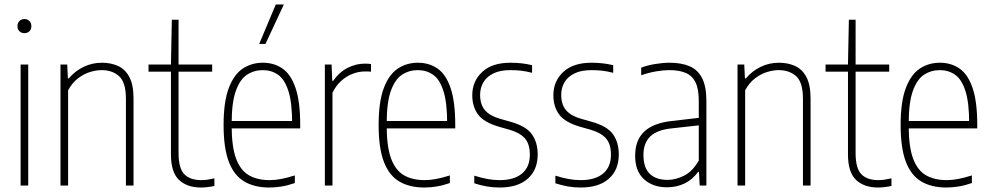

<svg xmlns="http://www.w3.org/2000/svg" viewBox="-20 -828 4420 857"><path d="M72 0V-540H106V0ZM89 -680Q75.5 -680 66.8 -688.5Q58 -697 58 -711Q58 -725.5 66.8 -734.2Q75.5 -743 89 -743Q102.5 -743 111.2 -734.2Q120 -725.5 120 -711Q120 -697 111.2 -688.5Q102.5 -680 89 -680Z M250 0V-540H280L283 -478H287Q315 -511 353 -529.5Q391 -548 435 -548Q475 -548 507 -533.5Q539 -519 557.5 -484Q576 -449 576 -388V0H542V-387Q542 -460 512 -487.5Q482 -515 433 -515Q410 -515 382.5 -506.8Q355 -498.5 328.8 -478.8Q302.5 -459 284 -425V0Z M877 9Q815 9 779 -25Q743 -59 743 -139V-540L747 -740H777V-145Q777 -77 802.5 -50.5Q828 -24 879 -24Q892.5 -24 907.2 -26.2Q922 -28.5 937 -32V2Q923.5 5 907.5 7Q891.5 9 877 9ZM643 -508V-540H927V-508Z M1182 9Q1116 9 1070.5 -17.8Q1025 -44.5 1001.5 -105.5Q978 -166.5 978 -270Q978 -373.5 1001 -434.5Q1024 -495.5 1063.5 -521.8Q1103 -548 1153 -548Q1203.5 -548 1241 -522Q1278.5 -496 1299.2 -435.2Q1320 -374.5 1320 -270V-255H1000V-288H1292L1284 -276Q1284 -370 1267.2 -422Q1250.5 -474 1221 -494.5Q1191.5 -515 1153 -515Q1114 -515 1082.5 -494.5Q1051 -474 1032.5 -422Q1014 -370 1014 -276V-267Q1014 -174.5 1033.2 -121.5Q1052.5 -68.5 1090.2 -46.2Q1128 -24 1184 -24Q1207.5 -24 1234.2 -29Q1261 -34 1296 -45V-11Q1264 0 1236.2 4.5Q1208.5 9 1182 9ZM1137 -632 1211 -808H1247L1165 -632Z M1430 0V-540H1460L1463 -467H1467Q1493.5 -505.5 1531 -524.8Q1568.5 -544 1609 -544Q1618 -544 1624.8 -543.5Q1631.5 -543 1636 -542V-508Q1628.5 -509 1622.8 -509Q1617 -509 1608 -509Q1580.5 -509 1553 -498.2Q1525.5 -487.5 1502.2 -466.2Q1479 -445 1464 -414V0Z M1874 9Q1808 9 1762.5 -17.8Q1717 -44.5 1693.5 -105.5Q1670 -166.5 1670 -270Q1670 -373.5 1693 -434.5Q1716 -495.5 1755.5 -521.8Q1795 -548 1845 -548Q1895.5 -548 1933 -522Q1970.5 -496 1991.2 -435.2Q2012 -374.5 2012 -270V-255H1692V-288H1984L1976 -276Q1976 -370 1959.2 -422Q1942.5 -474 1913 -494.5Q1883.5 -515 1845 -515Q1806 -515 1774.5 -494.5Q1743 -474 1724.5 -422Q1706 -370 1706 -276V-267Q1706 -174.5 1725.2 -121.5Q1744.5 -68.5 1782.2 -46.2Q1820 -24 1876 -24Q1899.5 -24 1926.2 -29Q1953 -34 1988 -45V-11Q1956 0 1928.2 4.5Q1900.5 9 1874 9Z M2210 9Q2180 9 2151.8 4Q2123.5 -1 2097 -10V-44Q2130 -33.5 2157 -28.8Q2184 -24 2210 -24Q2274.5 -24 2309.8 -53.2Q2345 -82.5 2345 -137Q2345 -186.5 2321.8 -211.5Q2298.5 -236.5 2254 -249L2208 -262Q2140.5 -281.5 2114.2 -316.5Q2088 -351.5 2088 -403Q2088 -465.5 2132.2 -506.8Q2176.5 -548 2258 -548Q2286 -548 2309.2 -545.2Q2332.5 -542.5 2355 -537V-503Q2328 -510 2305.8 -512.5Q2283.5 -515 2258 -515Q2212 -515 2182 -500.2Q2152 -485.5 2137.5 -460.5Q2123 -435.5 2123 -405Q2123 -361.5 2144.5 -336.2Q2166 -311 2211 -298L2257 -285Q2329 -265 2354.5 -228.2Q2380 -191.5 2380 -139Q2380 -69.5 2335.5 -30.2Q2291 9 2210 9Z M2572 9Q2542 9 2513.8 4Q2485.5 -1 2459 -10V-44Q2492 -33.5 2519 -28.8Q2546 -24 2572 -24Q2636.5 -24 2671.8 -53.2Q2707 -82.5 2707 -137Q2707 -186.5 2683.8 -211.5Q2660.5 -236.5 2616 -249L2570 -262Q2502.5 -281.5 2476.2 -316.5Q2450 -351.5 2450 -403Q2450 -465.5 2494.2 -506.8Q2538.5 -548 2620 -548Q2648 -548 2671.2 -545.2Q2694.5 -542.5 2717 -537V-503Q2690 -510 2667.8 -512.5Q2645.5 -515 2620 -515Q2574 -515 2544 -500.2Q2514 -485.5 2499.5 -460.5Q2485 -435.5 2485 -405Q2485 -361.5 2506.5 -336.2Q2528 -311 2573 -298L2619 -285Q2691 -265 2716.5 -228.2Q2742 -191.5 2742 -139Q2742 -69.5 2697.5 -30.2Q2653 9 2572 9Z M2957 8Q2894 8 2854.5 -28Q2815 -64 2815 -133Q2815 -202 2855.5 -240.5Q2896 -279 2979 -288L3117 -304L3122 -271L2978 -255Q2913 -248.5 2882.5 -219Q2852 -189.5 2852 -137Q2852 -79.5 2880.2 -52.2Q2908.5 -25 2960 -25Q2994.5 -25 3032.2 -43.2Q3070 -61.5 3099 -111V-378Q3099 -432 3083.8 -461.8Q3068.5 -491.5 3039.2 -503.2Q3010 -515 2968 -515Q2942 -515 2909 -509.5Q2876 -504 2842 -492V-526Q2869 -536.5 2904 -542.2Q2939 -548 2969 -548Q3021.5 -548 3058.2 -532.2Q3095 -516.5 3114 -479Q3133 -441.5 3133 -377V0H3103L3100 -61H3096Q3071.5 -26.5 3035.8 -9.2Q3000 8 2957 8Z M3272 0V-540H3302L3305 -478H3309Q3337 -511 3375 -529.5Q3413 -548 3457 -548Q3497 -548 3529 -533.5Q3561 -519 3579.5 -484Q3598 -449 3598 -388V0H3564V-387Q3564 -460 3534 -487.5Q3504 -515 3455 -515Q3432 -515 3404.5 -506.8Q3377 -498.5 3350.8 -478.8Q3324.5 -459 3306 -425V0Z M3899 9Q3837 9 3801 -25Q3765 -59 3765 -139V-540L3769 -740H3799V-145Q3799 -77 3824.5 -50.5Q3850 -24 3901 -24Q3914.5 -24 3929.2 -26.2Q3944 -28.5 3959 -32V2Q3945.5 5 3929.5 7Q3913.5 9 3899 9ZM3665 -508V-540H3949V-508Z M4204 9Q4138 9 4092.5 -17.8Q4047 -44.5 4023.5 -105.5Q4000 -166.5 4000 -270Q4000 -373.5 4023 -434.5Q4046 -495.5 4085.5 -521.8Q4125 -548 4175 -548Q4225.5 -548 4263 -522Q4300.5 -496 4321.2 -435.2Q4342 -374.5 4342 -270V-255H4022V-288H4314L4306 -276Q4306 -370 4289.2 -422Q4272.5 -474 4243 -494.5Q4213.5 -515 4175 -515Q4136 -515 4104.5 -494.5Q4073 -474 4054.5 -422Q4036 -370 4036 -276V-267Q4036 -174.5 4055.2 -121.5Q4074.5 -68.5 4112.2 -46.2Q4150 -24 4206 -24Q4229.5 -24 4256.2 -29Q4283 -34 4318 -45V-11Q4286 0 4258.2 4.5Q4230.5 9 4204 9Z"/></svg>

Font: Encode Sans Condensed Thin
Style: Regular
Weight: 100
Width: 3
Designer: Multiple Designers
Foundry: Impallari Type
Version: Version 3.002